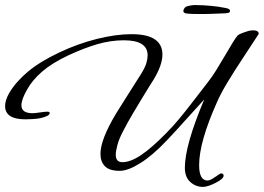

<svg xmlns="http://www.w3.org/2000/svg" viewBox="-47 -661 1035 753"><path d="M749 72Q721 72 699.5 53Q678 34 678 -3Q678 -91 754 -271Q717 -231 681 -190.5Q645 -150 606 -109Q551 -51 503 -21Q455 9 423 9Q382 9 364.5 -9Q347 -27 347 -58Q347 -114 409 -217Q431 -253 455.5 -291Q480 -329 505 -369Q522 -396 527 -413.5Q532 -431 532 -444Q532 -503 439 -503Q387 -503 334 -487.5Q281 -472 219 -443Q156 -413 118 -380Q80 -347 60 -311Q37 -271 37 -248Q37 -217 81 -217Q91 -217 109 -220Q130 -223 138 -223Q148 -223 148 -218Q148 -206 113 -198Q100 -195 81.5 -194Q63 -193 53 -193Q-27 -193 -27 -245Q-27 -268 -11 -296Q15 -340 62 -379.5Q109 -419 185 -455Q259 -490 333.5 -508.5Q408 -527 469 -527Q590 -527 590 -447Q590 -406 555 -348Q554 -347 542.5 -328.5Q531 -310 513 -280.5Q495 -251 474.5 -216.5Q454 -182 436 -147Q420 -117 413.5 -92.5Q407 -68 407 -54Q407 -25 433 -25Q465 -25 506.5 -53Q548 -81 603 -137Q631 -165 655 -194Q679 -223 706 -258Q733 -293 767 -337Q783 -357 800.5 -385Q818 -413 834.5 -441.5Q851 -470 864.5 -492Q878 -514 885 -522Q889 -526 903.5 -531.5Q918 -537 929 -540Q934 -541 937.5 -541.5Q941 -542 945 -542Q959 -542 964 -537Q969 -532 967 -527Q936 -479 903.5 -430Q871 -381 844.5 -337Q818 -293 803 -258Q769 -182 751.5 -120.5Q734 -59 734 -13Q734 47 767 47Q777 47 797 33Q817 19 819 19Q830 19 830 28Q830 40 799 56Q767 72 749 72ZM735 -606Q722 -606 705 -606.5Q688 -607 680 -609Q672 -612 672 -618Q672 -623 677 -630Q681 -635 688.5 -637Q696 -639 703 -640Q708 -641 713 -641Q718 -641 724 -641Q750 -641 781 -638Q812 -635 830 -631Q840 -630 847.5 -627Q855 -624 855 -619Q855 -613 851 -611.5Q847 -610 839 -609Q834 -609 815 -608Q796 -607 776 -606.5Q756 -606 747 -606Z"/></svg>

Font: Corinthia
Style: Bold
Weight: 700
Designer: Robert E. Leuschke
Foundry: Robert E. Leuschke
Version: Version 1.013; ttfautohint (v1.8.3)